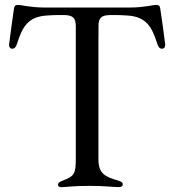

<svg xmlns="http://www.w3.org/2000/svg" viewBox="-20 -758 718 783"><path d="M29.8 -559.3C39.1 -559.3 45.1 -566.1 49 -578.5C71.7 -649.1 93.8 -688.9 168.7 -694.6C191.1 -696.4 209.2 -696.7 227.6 -696.7C234 -696.7 240.4 -696.7 246.8 -696.4C278.8 -694.6 288.7 -683.6 289.1 -651.6V-110.4C289.1 -51.8 284.1 -39.4 237.2 -22C220.9 -16 216.6 -11.7 216.6 -5C216.6 1.8 220.9 5.3 229.8 5.3C247.9 5.3 274.5 0 345.5 0C413 0 437.5 5 464.5 5C476.6 5 480.8 0.4 480.8 -6.4C480.8 -12.4 476.9 -17.4 461.6 -21.7C411.2 -36.6 381.4 -47.9 381.4 -108.3V-606.2H381.7V-651.6C381.7 -683.6 391.7 -694.6 423.7 -696.4C430 -696.7 436.4 -696.7 442.8 -696.7C461.3 -696.7 479.4 -696.4 501.8 -694.6C577.1 -688.9 599.1 -649.1 621.8 -578.5C625.7 -566.1 631.4 -559.3 641 -559.3C648.4 -559.3 653.8 -564.6 653.8 -576.3C653.8 -582 634.9 -716.6 633.2 -725.1C631.7 -734 627.5 -737.9 617.9 -737.9C601.6 -737.9 566.4 -727.3 509.2 -727.3H161.6C104.4 -727.3 68.9 -737.9 52.9 -737.9C43 -737.9 39.1 -734 37.3 -725.1C35.9 -716.6 17 -582 17 -576.3C17 -564.6 22 -559.3 29.8 -559.3Z"/></svg>

Font: Margiela Serif Text
Style: Regular
Weight: 400
Designer: Andreas Faust, Stefan Endress
Version: Version 1.002;FEAKit 1.0